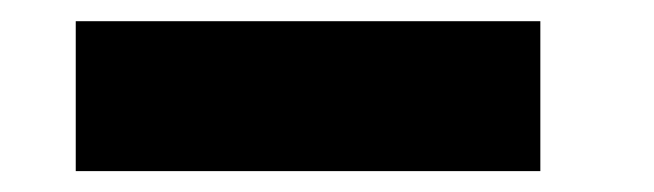

<svg xmlns="http://www.w3.org/2000/svg" viewBox="-20 -442 620 182"><path d="M51.8 -279.8V-421.9H492.2V-279.8Z"/></svg>

Font: SVN-Poppins
Style: Bold
Weight: 700
Designer: Ninad Kale (Devanagari), Jonny Pinhorn (Latin)
Foundry: Indian Type Foundry
Version: Version 3.200;PS 1.000;hotconv 16.6.54;makeotf.lib2.5.65590